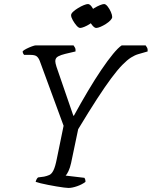

<svg xmlns="http://www.w3.org/2000/svg" viewBox="-20 -928 749 948"><path d="M318 0Q311 0 295.5 -2Q280 -4 259 -7.5Q238 -11 218 -15Q198 -19 181 -23Q164 -27 156 -30Q158 -38 161 -43.5Q164 -49 168 -52L198 -56Q212 -59 223.5 -64Q235 -69 244 -87Q253 -105 261 -146L294 -307L176 -628Q170 -643 161 -650Q152 -657 130 -657H99Q97 -659 94.5 -663.5Q92 -668 92 -675Q98 -681 111 -687.5Q124 -694 137.5 -699Q151 -704 157 -704H343Q346 -700 350 -693Q354 -686 353 -674L302 -662Q281 -657 267 -649.5Q253 -642 253 -626Q253 -622 254.5 -614.5Q256 -607 259 -598L342 -357H345Q380 -421 414.5 -479Q449 -537 480.5 -583.5Q512 -630 538 -661.5Q564 -693 581 -704H699Q702 -700 706 -693Q710 -686 709 -674L664 -661Q646 -656 627 -644Q608 -632 584 -607.5Q560 -583 529.5 -542Q499 -501 459 -439.5Q419 -378 366 -290L331 -123Q326 -100 318 -83Q310 -66 304 -61L397 -50Q399 -47 400.5 -42.5Q402 -38 402 -30Q385 -17 360.5 -8.5Q336 0 318 0ZM376 -790Q368 -790 358 -801.5Q348 -813 339.5 -828Q331 -843 331 -853Q331 -861 341.5 -870.5Q352 -880 366 -888.5Q380 -897 393.5 -902.5Q407 -908 414 -908Q423 -908 432 -896Q441 -884 447.5 -869Q454 -854 454 -844Q454 -837 445 -827.5Q436 -818 423 -809.5Q410 -801 396.5 -795.5Q383 -790 376 -790ZM455 -790Q447 -790 437 -801.5Q427 -813 419.5 -828Q412 -843 412 -853Q412 -861 422 -870.5Q432 -880 446 -888.5Q460 -897 473.5 -902.5Q487 -908 494 -908Q502 -908 511.5 -896Q521 -884 527.5 -869Q534 -854 534 -844Q534 -837 525 -827.5Q516 -818 502.5 -809.5Q489 -801 476 -795.5Q463 -790 455 -790Z"/></svg>

Font: Texturina Medium 12pt ExtraLight
Style: Italic
Weight: 250
Italic angle: -11°
Version: Version 1.002